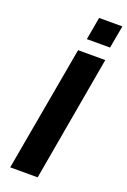

<svg xmlns="http://www.w3.org/2000/svg" viewBox="-166 -933 655 988"><g transform="rotate(20 161.5 -439.5)"><path d="M173.8 -754.9 195.8 -878.9H323.2L300.8 -754.9ZM28.8 0 150.9 -686H299.8L179.2 0Z"/></g></svg>

Font: Archivo
Style: Bold Italic
Weight: 700
Italic angle: -10°
Designer: Hector Gatti
Foundry: Omnibus-Type
Version: Version 2.001